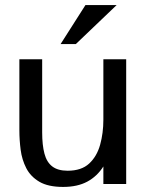

<svg xmlns="http://www.w3.org/2000/svg" viewBox="-20 -737 587 769"><path d="M232.9 11.7Q172.9 11.7 137.7 -9Q102.5 -29.8 85.2 -63.5Q67.9 -97.2 62.7 -137Q57.6 -176.8 57.6 -214.8V-499.5H148.9V-206.5Q148.9 -156.2 158 -121.8Q167 -87.4 189.5 -70.3Q211.9 -53.2 251 -53.2Q306.2 -53.2 337.2 -82Q368.2 -110.8 381.1 -157.5Q394 -204.1 394 -257.3V-499.5H485.4V0H394V-70.3Q369.1 -30.8 329.6 -9.5Q290 11.7 232.9 11.7ZM283.7 -560.5H222.7L322.3 -716.8H447.3Z"/></svg>

Font: Pontano Sans Medium
Style: Regular
Weight: 500
Designer: Vernon Adams
Foundry: Vernon Adams
Version: Version 2.001